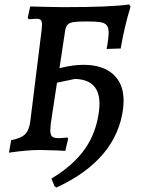

<svg xmlns="http://www.w3.org/2000/svg" viewBox="-20 -671 639 859"><path d="M533 -220Q533 -209 531 -187Q517 -72 441.5 17.5Q366 107 232 168L224 162L210 128Q308 69 359.5 -4Q411 -77 423 -175Q425 -187 425 -208Q425 -314 316 -318L235 -301L207 -117Q205 -95 205 -88Q205 -68 213 -60.5Q221 -53 242 -53Q257 -53 281 -56L285 -50L272 4L234 2L160 0Q102 0 20 12L30 -44Q74 -52 92.5 -70.5Q111 -89 116 -132L166 -535Q168 -557 168 -561Q168 -576 162.5 -581.5Q157 -587 142 -587Q137 -587 109 -585L104 -591L115 -642Q232 -639 267 -639Q475 -639 558 -651L564 -641Q537 -554 520 -454L457 -452Q466 -500 466 -526Q466 -548 457 -558.5Q448 -569 428 -572Q408 -575 367 -575Q330 -575 311.5 -572.5Q293 -570 284 -562Q275 -554 272 -537L246 -366Q306 -381 353 -381Q439 -381 486 -339Q533 -297 533 -220Z"/></svg>

Font: Alegreya SC Medium
Style: Italic
Weight: 500
Italic angle: -7°
Designer: Juan Pablo del Peral
Foundry: Huerta Tipografica
Version: Version 2.007; ttfautohint (v1.6)